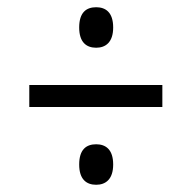

<svg xmlns="http://www.w3.org/2000/svg" viewBox="-20 -623 505 531"><path d="M246 -491C272 -491 293 -506 293 -547C293 -589 272 -603 246 -603C219 -603 199 -589 199 -547C199 -506 219 -491 246 -491ZM61 -327H429V-388H61ZM246 -112C272 -112 293 -127 293 -168C293 -210 272 -224 246 -224C219 -224 199 -210 199 -168C199 -127 219 -112 246 -112Z"/></svg>

Font: Noto Serif Condensed Medium
Style: Italic
Weight: 500
Width: 3
Italic angle: -12°
Designer: Monotype Design Team
Foundry: Monotype Imaging Inc.
Version: Version 2.013